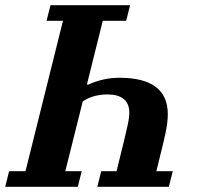

<svg xmlns="http://www.w3.org/2000/svg" viewBox="-53 -718 756 738"><path d="M432 -638H342L281 -393H287Q313 -405 342.5 -412Q372 -419 408 -419Q499 -419 545.5 -384Q592 -349 592 -279Q592 -258 588.5 -235Q585 -212 576 -174L548 -60H611L596 0H321L336 -60H395L425 -182Q434 -219 439 -243Q444 -267 444 -285Q444 -320 422.5 -337.5Q401 -355 360 -355Q334 -355 309.5 -348.5Q285 -342 265 -328L198 -60H261L246 0H-33L-18 -60H45L189 -638H126L141 -698H447Z"/></svg>

Font: IBM Plex Serif
Style: Bold Italic
Weight: 700
Italic angle: -14°
Designer: Mike Abbink, Paul van der Laan, Pieter van Rosmalen
Foundry: Bold Monday
Version: Version 3.001